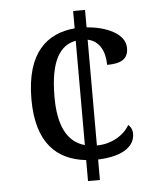

<svg xmlns="http://www.w3.org/2000/svg" viewBox="-52 -759 662 803"><g transform="rotate(-5 279.5 -357.0)"><path d="M285 -88V0H335V-86C448 -90 490 -134 490 -180C490 -198 483 -211 473 -219C450 -178 397 -145 335 -145V-589C385 -579 407 -532 407 -477C466 -477 496 -494 496 -540C496 -603 412 -635 335 -641V-714H285V-641C170 -631 79 -559 79 -361C79 -176 164 -101 285 -88ZM285 -589V-151C211 -171 176 -243 176 -362C176 -519 221 -577 285 -589Z"/></g></svg>

Font: Noto Fangsong KSS Vertical
Style: Regular
Weight: 400
Designer: LIU Zhao, ZHANG Congyu, Kushim JIANG
Foundry: Guyu Beijing Co. Ltd.
Version: Version 1.000;November 16, 2022;FontCreator 11.5.0.2427 64-b